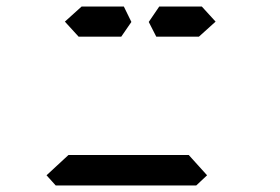

<svg xmlns="http://www.w3.org/2000/svg" viewBox="-20 -566 856 586"><path d="M220 -454 178 -500 229 -546H332H358L381 -499L350 -454H234ZM612 -31 579 0H150L122 -31L189 -93H191H326H419H554H556ZM596 -546 638 -500 587 -454H574H497H457L434 -499L466 -546H492Z"/></svg>

Font: DSEG14 Classic Mini
Style: Italic
Weight: 400
Italic angle: -5°
Designer: Keshikan(Twitter:@keshinomi_88pro)
Version: Version 0.46